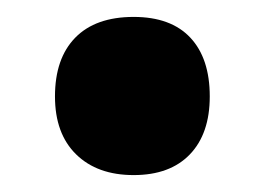

<svg xmlns="http://www.w3.org/2000/svg" viewBox="-20 -466 313 227"><path d="M45 -352Q45 -397 69 -421.5Q93 -446 138 -446Q182 -446 205 -421.5Q228 -397 228 -352Q228 -308 204.5 -283.5Q181 -259 138 -259Q95 -259 70 -283.5Q45 -308 45 -352Z"/></svg>

Font: Noto Sans Thai Looped ExtraCondensed Black
Style: Regular
Weight: 900
Width: 2
Designer: Sasikarn Vongin, Ben Mitchell
Foundry: The Fontpad Ltd
Version: Version 1.001; ttfautohint (v1.8.4.7-5d5b)